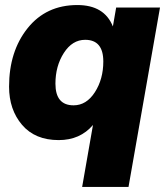

<svg xmlns="http://www.w3.org/2000/svg" viewBox="-20 -546 655 762"><path d="M213 10Q119 10 67.5 -50.5Q16 -111 16 -202Q16 -342 89.5 -434Q163 -526 287 -526Q394 -526 428 -441L441 -516H615L490 196H306L349 -50Q298 10 213 10ZM272 -128Q323 -128 356.5 -180Q390 -232 390 -302Q390 -388 318 -388Q267 -388 233.5 -336Q200 -284 200 -214Q200 -128 272 -128Z"/></svg>

Font: Creato Display Black
Style: Italic
Weight: 900
Italic angle: -10°
Version: Version 1.000